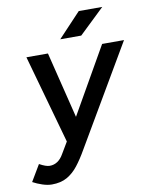

<svg xmlns="http://www.w3.org/2000/svg" viewBox="-138 -771 827 1054"><g transform="rotate(-10 276.0 -244.0)"><path d="M65 212Q41 212 12.5 202.5Q-16 193 -40 180L14 89Q50 109 71 109Q95 109 114.5 96Q134 83 148 58L229 -78L470 -500H592L267 54Q239 103 211.5 138Q184 173 149.5 192.5Q115 212 65 212ZM188 0 48 -500H168L272 -79L295 0ZM248 -565 375 -700H506L365 -565Z"/></g></svg>

Font: Figtree SemiBold
Style: Italic
Weight: 600
Italic angle: -9.5°
Foundry: Erik Kennedy
Version: Version 2.001;gftools[0.9.30]